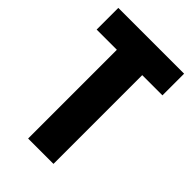

<svg xmlns="http://www.w3.org/2000/svg" viewBox="-209 -767 846 846"><g transform="rotate(45 214.0 -344.0)"><path d="M135 0V-553H9V-688H419V-553H293V0Z"/></g></svg>

Font: Saira Condensed ExtraBold
Style: Regular
Weight: 800
Width: 3
Designer: Hector Gatti with collaboration of the Omnibus-Type team
Foundry: Omnibus-Type
Version: Version 1.101